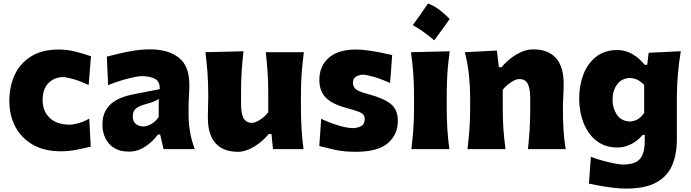

<svg xmlns="http://www.w3.org/2000/svg" viewBox="-20 -873 4043 1124"><path d="M335.9 12.7Q240.2 12.7 173.1 -25.4Q106 -63.5 70.3 -130.1Q34.7 -196.8 34.7 -282.7Q34.7 -369.1 67.1 -437Q99.6 -504.9 163.6 -543.9Q227.5 -583 323.2 -583Q376.5 -583 426.8 -569.6Q477.1 -556.2 512.7 -543.5L499 -375Q445.3 -400.4 405.5 -411.1Q365.7 -421.9 345.7 -421.9Q293.9 -419.4 261.7 -384.5Q229.5 -349.6 229.5 -288.1Q229.5 -222.7 270.5 -183.3Q311.5 -144 385.3 -143.1Q408.2 -143.1 440.2 -152.1Q472.2 -161.1 502.4 -178.7L511.2 -14.2Q478 -6.3 431.2 3.2Q384.3 12.7 335.9 12.7Z M734.9 14.6Q682.6 14.6 648.2 -6.8Q613.8 -28.3 596.7 -64.2Q579.6 -100.1 579.6 -143.1Q579.6 -191.9 597.4 -223.9Q615.2 -255.9 643.1 -275.4Q670.9 -294.9 700.9 -304.9Q731 -314.9 754.9 -319.8L915 -351.1Q917 -394.5 888.7 -410.9Q860.4 -427.2 806.6 -427.2Q793 -427.2 760.5 -420.4Q728 -413.6 688.2 -401.6Q648.4 -389.6 612.8 -374.5L605.5 -541.5Q633.3 -548.8 674.6 -558.8Q715.8 -568.8 763.9 -576.4Q812 -584 859.9 -584Q964.8 -584 1026.6 -535.6Q1088.4 -487.3 1088.4 -378.4Q1088.4 -350.6 1086.2 -310.8Q1084 -271 1084 -240.2V-198.7Q1084 -154.8 1091.8 -105Q1099.6 -55.2 1120.1 0H937.5L917.5 -85.4H904.3Q877.4 -46.9 832 -16.1Q786.6 14.6 734.9 14.6ZM819.8 -132.8Q840.8 -132.8 866.7 -147.5Q892.6 -162.1 909.2 -189V-294.4Q899.9 -287.1 883.8 -279.8Q867.7 -272.5 827.1 -261.7Q800.3 -254.9 778.8 -240Q757.3 -225.1 757.3 -192.9Q757.3 -160.6 775.9 -146.7Q794.4 -132.8 819.8 -132.8Z M1372.6 15.6Q1287.1 15.6 1241.9 -34.4Q1196.8 -84.5 1196.8 -185.1Q1196.8 -222.7 1198 -250.7Q1199.2 -278.8 1199.2 -309.6Q1199.2 -390.1 1194.6 -448.5Q1189.9 -506.8 1182.6 -567.4L1405.3 -572.8Q1398.4 -512.7 1394.8 -454.6Q1391.1 -396.5 1391.1 -334V-266.1Q1391.1 -209.5 1405.3 -181.6Q1419.4 -153.8 1456.5 -153.8Q1474.6 -153.8 1503.2 -172.6Q1531.7 -191.4 1550.3 -215.8V-334Q1550.3 -396.5 1546.4 -451.7Q1542.5 -506.8 1536.1 -567.4H1758.8Q1751 -506.8 1746.3 -448.5Q1741.7 -390.1 1741.7 -309.6V-244.6Q1741.7 -173.8 1745.4 -116.9Q1749 -60.1 1756.8 0H1578.1L1569.3 -88.4H1553.2Q1518.1 -45.4 1468.5 -14.9Q1418.9 15.6 1372.6 15.6Z M2062.5 15.6Q1990.2 15.6 1937.3 3.2Q1884.3 -9.3 1849.1 -18.1L1860.4 -177.7Q1906.7 -155.3 1959 -139.2Q2011.2 -123 2049.8 -123Q2076.2 -124.5 2095.7 -135.7Q2115.2 -147 2115.2 -177.2Q2115.2 -202.1 2091.1 -213.9Q2066.9 -225.6 2004.4 -242.2Q1925.3 -263.2 1887.5 -301.3Q1849.6 -339.4 1849.6 -405.3Q1849.6 -486.8 1905 -534.9Q1960.4 -583 2062.5 -583Q2098.1 -583 2138.7 -577.1Q2179.2 -571.3 2215.8 -563.7Q2252.4 -556.2 2275.9 -550.8L2263.7 -386.7Q2210.9 -411.1 2167 -423.6Q2123 -436 2102.1 -436Q2084 -434.6 2065.2 -425Q2046.4 -415.5 2046.4 -388.2Q2046.4 -364.3 2064.2 -350.1Q2082 -335.9 2131.8 -323.2Q2226.6 -297.9 2267.8 -264.4Q2309.1 -231 2309.1 -165.5Q2309.1 -85.9 2251 -35.2Q2192.9 15.6 2062.5 15.6Z M2485.9 -852.6Q2521.3 -839.2 2553 -815Q2584.7 -790.8 2612.6 -761.8Q2590.6 -731.2 2568.1 -699.8Q2545.5 -668.4 2521.9 -636.7Q2494.5 -660.8 2463.3 -683.4Q2432.2 -706 2396.7 -725.8Q2420.4 -758.1 2442.4 -789.7Q2464.4 -821.4 2485.9 -852.6ZM2388.2 0Q2395.5 -60.1 2399.7 -116.9Q2403.8 -173.8 2403.8 -244.6V-300.8Q2403.8 -358.9 2401.6 -403.8Q2399.4 -448.7 2395.5 -488Q2391.6 -527.3 2386.2 -567.4L2612.3 -572.8Q2606.9 -532.2 2603 -492.2Q2599.1 -452.1 2597.2 -406Q2595.2 -359.9 2595.2 -300.8V-244.6Q2595.2 -173.8 2598.9 -116.9Q2602.5 -60.1 2610.8 0Z M2716.8 0Q2724.1 -60.1 2728.3 -116.9Q2732.4 -173.8 2732.4 -244.6V-300.8Q2732.4 -366.2 2725.6 -432.4Q2718.8 -498.5 2701.2 -567.4L2889.2 -577.1L2900.4 -479.5H2916Q2951.2 -522.5 3001.7 -553.2Q3052.2 -584 3103 -584Q3188.5 -584 3234.1 -533.7Q3279.8 -483.4 3279.8 -382.3Q3279.8 -345.2 3277.6 -310.1Q3275.4 -274.9 3275.4 -244.6Q3275.4 -173.8 3278.6 -116.9Q3281.7 -60.1 3291.5 0H3070.8Q3077.1 -60.1 3080.6 -115.7Q3084 -171.4 3084 -233.9V-297.9Q3084 -354.5 3069.8 -382.3Q3055.7 -410.2 3019 -410.2Q3000 -410.2 2971.2 -391.1Q2942.4 -372.1 2923.3 -347.7V-233.9Q2923.3 -171.4 2927.2 -115.7Q2931.2 -60.1 2939.5 0Z M3644 231Q3607.9 231 3566.7 225.8Q3525.4 220.7 3488.5 213.9Q3451.7 207 3427.7 202.1L3439 44.9Q3472.7 58.1 3511 68.4Q3549.3 78.6 3580.6 84.5Q3611.8 90.3 3625 90.3Q3698.7 90.3 3726.6 57.1Q3754.4 23.9 3754.4 -45.4V-83.5H3742.7Q3709 -44.9 3670.7 -27.1Q3632.3 -9.3 3594.7 -9.3Q3537.6 -9.3 3495.4 -33.2Q3453.1 -57.1 3425.5 -97.9Q3397.9 -138.7 3384.3 -189.9Q3370.6 -241.2 3370.6 -295.9Q3370.6 -373 3395.5 -437.5Q3420.4 -502 3470.2 -541Q3520 -580.1 3593.8 -580.1Q3640.1 -580.1 3681.2 -556.9Q3722.2 -533.7 3753.9 -493.7H3769L3777.3 -564L3965.3 -573.2Q3942.4 -431.2 3942.4 -299.3V-56.6Q3942.4 28.8 3915.3 93.5Q3888.2 158.2 3823.2 194.6Q3758.3 231 3644 231ZM3667.5 -161.6Q3720.7 -164.6 3751 -212.4V-375.5Q3715.3 -415 3668 -416.5Q3617.2 -414.6 3591.6 -377.4Q3565.9 -340.3 3565.9 -288.6Q3565.9 -239.7 3591.1 -201.9Q3616.2 -164.1 3667.5 -161.6Z"/></svg>

Font: Pinar DS1 ExtraBold
Style: Regular
Weight: 800
Designer: Amin Abedi
Version: Version 3.000